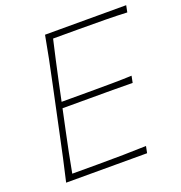

<svg xmlns="http://www.w3.org/2000/svg" viewBox="-129 -824 884 936"><g transform="rotate(-20 313.5 -356.5)"><path d="M56 0Q70.5 -61 82.5 -117Q94.5 -173 108.5 -238.5L158 -472Q172.5 -539.5 183.8 -596Q195 -652.5 206 -713H627L620 -678Q567 -680.5 506.2 -681.2Q445.5 -682 363 -682H236.5Q224.5 -629.5 213.2 -579.5Q202 -529.5 190 -473L170 -378H309Q381 -378 433.2 -378.5Q485.5 -379 534 -381L527 -346Q475.5 -347 423.5 -347Q371.5 -347 301 -347H163.5L141 -241Q129 -184.5 118.8 -134Q108.5 -83.5 99 -31H231Q301 -31 363.2 -32Q425.5 -33 483 -35L476 0Z"/></g></svg>

Font: Commissioner Flair Thin
Style: Italic
Weight: 100
Italic angle: -12°
Designer: Kostas Bartsokas
Foundry: Kostas Bartsokas
Version: Version 1.000; ttfautohint (v1.8.3)